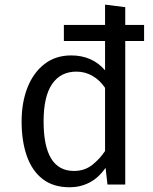

<svg xmlns="http://www.w3.org/2000/svg" viewBox="-20 -788 655 820"><path d="M514.9 -681.5H595.4V-612.8H514.9V0H439L430.8 -71.3Q401 -28.2 361.8 -8.2Q322.6 11.8 277.9 11.8Q207.2 11.8 161.8 -23.6Q116.4 -59 94.4 -122.3Q72.3 -185.6 72.3 -269.2Q72.3 -350.3 97.4 -414.1Q122.6 -477.9 170 -514.6Q217.4 -551.3 284.1 -551.3Q373.8 -551.3 428.7 -487.7V-612.8H252.8V-681.5H428.7V-768.2L514.9 -757.4ZM306.2 -482.1Q239 -482.1 202.6 -429.2Q166.2 -376.4 166.2 -269.2Q166.2 -57.9 295.9 -57.9Q341.5 -57.9 374.1 -83.8Q406.7 -109.7 428.7 -143.1V-412.8Q406.7 -445.6 375.1 -463.8Q343.6 -482.1 306.2 -482.1Z"/></svg>

Font: FiraCode Nerd Font
Style: Regular
Weight: 400
Designer: Carrois Corporate, Edenspiekermann AG, Nikita Prokopov
Foundry: Carrois Corporate, Edenspiekermann AG, Nikita Prokopov
Version: Version 6.002;Nerd Fonts 2.1.0